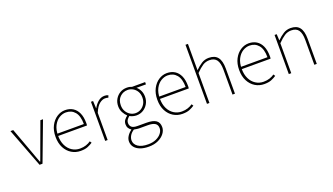

<svg xmlns="http://www.w3.org/2000/svg" viewBox="-78 -1346 3827 2205"><g transform="rotate(-20 1835.0 -244.0)"><path d="M194 0 12 -478H46L160 -168Q172 -134 185 -99Q198 -64 210 -32H214Q226 -64 239 -99Q252 -134 264 -168L378 -478H410L230 0Z M694 12Q634 12 584.5 -18Q535 -48 505.5 -104Q476 -160 476 -238Q476 -316 505.5 -372.5Q535 -429 582 -459.5Q629 -490 682 -490Q737 -490 777.5 -464.5Q818 -439 840 -390Q862 -341 862 -270Q862 -263 862 -255Q862 -247 860 -238H492V-266H832Q832 -365 791 -413.5Q750 -462 682 -462Q640 -462 600 -437.5Q560 -413 534 -363.5Q508 -314 508 -240Q508 -172 532.5 -121.5Q557 -71 600 -43.5Q643 -16 696 -16Q737 -16 770 -27Q803 -38 828 -56L842 -34Q815 -16 781.5 -2Q748 12 694 12Z M996 0V-478H1022L1026 -388H1028Q1052 -432 1086.5 -461Q1121 -490 1164 -490Q1176 -490 1187 -488Q1198 -486 1210 -480L1200 -454Q1191 -457 1182.5 -458.5Q1174 -460 1160 -460Q1127 -460 1091 -431.5Q1055 -403 1026 -332V0Z M1446 234Q1385 234 1341 217Q1297 200 1273.5 170Q1250 140 1250 100Q1250 68 1269.5 37Q1289 6 1322 -18V-22Q1304 -33 1292 -52Q1280 -71 1280 -98Q1280 -131 1298.5 -153.5Q1317 -176 1332 -186V-190Q1310 -210 1291 -244.5Q1272 -279 1272 -322Q1272 -370 1294 -408Q1316 -446 1353 -468Q1390 -490 1436 -490Q1456 -490 1472 -486.5Q1488 -483 1498 -478H1658V-450H1542Q1568 -429 1584 -396Q1600 -363 1600 -322Q1600 -274 1578 -235.5Q1556 -197 1519 -174.5Q1482 -152 1436 -152Q1415 -152 1393 -158Q1371 -164 1354 -174Q1338 -161 1325 -143.5Q1312 -126 1312 -100Q1312 -73 1331.5 -53.5Q1351 -34 1406 -34H1512Q1592 -34 1629 -8Q1666 18 1666 74Q1666 114 1639 150.5Q1612 187 1562.5 210.5Q1513 234 1446 234ZM1436 -180Q1471 -180 1501 -198Q1531 -216 1549.5 -248Q1568 -280 1568 -322Q1568 -365 1550 -396Q1532 -427 1502 -444.5Q1472 -462 1436 -462Q1382 -462 1343 -424.5Q1304 -387 1304 -322Q1304 -280 1322.5 -248Q1341 -216 1371 -198Q1401 -180 1436 -180ZM1448 206Q1505 206 1546.5 187Q1588 168 1611 138Q1634 108 1634 76Q1634 34 1604.5 16Q1575 -2 1518 -2H1408Q1404 -2 1387 -4Q1370 -6 1350 -10Q1314 14 1298 42.5Q1282 71 1282 98Q1282 146 1325.5 176Q1369 206 1448 206Z M1938 12Q1878 12 1828.5 -18Q1779 -48 1749.5 -104Q1720 -160 1720 -238Q1720 -316 1749.5 -372.5Q1779 -429 1826 -459.5Q1873 -490 1926 -490Q1981 -490 2021.5 -464.5Q2062 -439 2084 -390Q2106 -341 2106 -270Q2106 -263 2106 -255Q2106 -247 2104 -238H1736V-266H2076Q2076 -365 2035 -413.5Q1994 -462 1926 -462Q1884 -462 1844 -437.5Q1804 -413 1778 -363.5Q1752 -314 1752 -240Q1752 -172 1776.5 -121.5Q1801 -71 1844 -43.5Q1887 -16 1940 -16Q1981 -16 2014 -27Q2047 -38 2072 -56L2086 -34Q2059 -16 2025.5 -2Q1992 12 1938 12Z M2240 0V-722H2270V-508V-400Q2309 -439 2349 -464.5Q2389 -490 2438 -490Q2512 -490 2547 -445.5Q2582 -401 2582 -308V0H2552V-304Q2552 -384 2525 -423Q2498 -462 2436 -462Q2391 -462 2354 -438Q2317 -414 2270 -366V0Z M2938 12Q2878 12 2828.5 -18Q2779 -48 2749.5 -104Q2720 -160 2720 -238Q2720 -316 2749.5 -372.5Q2779 -429 2826 -459.5Q2873 -490 2926 -490Q2981 -490 3021.5 -464.5Q3062 -439 3084 -390Q3106 -341 3106 -270Q3106 -263 3106 -255Q3106 -247 3104 -238H2736V-266H3076Q3076 -365 3035 -413.5Q2994 -462 2926 -462Q2884 -462 2844 -437.5Q2804 -413 2778 -363.5Q2752 -314 2752 -240Q2752 -172 2776.5 -121.5Q2801 -71 2844 -43.5Q2887 -16 2940 -16Q2981 -16 3014 -27Q3047 -38 3072 -56L3086 -34Q3059 -16 3025.5 -2Q2992 12 2938 12Z M3240 0V-478H3266L3270 -402H3272Q3310 -440 3349.5 -465Q3389 -490 3438 -490Q3512 -490 3547 -445.5Q3582 -401 3582 -308V0H3552V-304Q3552 -384 3525 -423Q3498 -462 3436 -462Q3391 -462 3354 -438Q3317 -414 3270 -366V0Z"/></g></svg>

Font: Source Sans 3 Variable
Style: Regular
Weight: 200
Designer: Paul D. Hunt
Foundry: Adobe Systems Incorporated
Version: Version 3.026